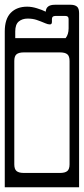

<svg xmlns="http://www.w3.org/2000/svg" viewBox="-40 -766 352 806"><path d="M257 -746Q273 -746 282.5 -738.8Q292 -731.5 292 -711V20H-20V-634Q-20 -686.5 5.2 -712.2Q30.5 -738 74 -738Q93.5 -738 115.2 -731.2Q137 -724.5 152 -717Q153.5 -746 190 -746ZM24 -634V-606H235.5Q248 -621.5 248 -647V-686Q248 -699 235 -699H192Q178 -699 178 -686V-674Q178 -663.5 169.5 -663.5Q161 -663.5 151 -668Q130 -677 113.5 -682.5Q97 -688 76 -688Q53.5 -688 38.8 -675.8Q24 -663.5 24 -634ZM60 -546Q39 -546 29.5 -538.2Q20 -530.5 20 -510V-76Q20 -56 29.5 -48Q39 -40 60 -40H212Q233 -40 242.5 -48Q252 -56 252 -76V-510Q252 -530.5 242.5 -538.2Q233 -546 212 -546Z"/></svg>

Font: Honk Rounded
Style: Regular
Weight: 400
Designer: Noopur Datye & Yesha Goshar
Foundry: Ek Type
Version: Version 1.000